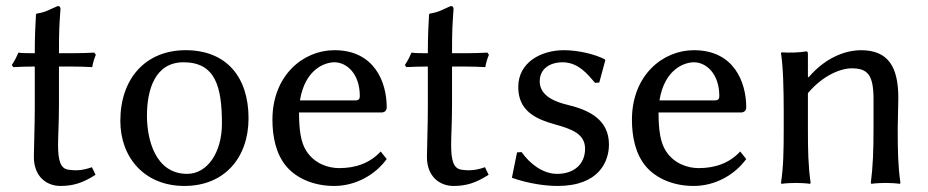

<svg xmlns="http://www.w3.org/2000/svg" viewBox="-20 -605 3068 635"><path d="M95 -429C75 -429 53 -429 41 -431C34 -415 29 -405 19 -390L24 -383C41 -384 72 -385 95 -385V-248C95 -188 92 -116 92 -86C92 -21 134 10 180 10C222 10 254 0 296 -27L284 -52C253 -41 230 -40 205 -44C181 -48 172 -72 172 -126C172 -156 175 -199 175 -259V-385H213C237 -385 272 -384 285 -383C288 -399 291 -409 297 -424L292 -431C274 -430 245 -429 222 -429H175C175 -504 176 -517 180 -575C180 -582 177 -585 171 -585C146 -575 134 -565 101 -560L99 -557C97 -522 95 -487 95 -429Z M378 -205C378 -85 457 10 590 10C722 10 802 -83 802 -214C802 -350 729 -439 594 -439C463 -439 378 -347 378 -205ZM587 -399C693 -399 714 -317 714 -196C714 -101 666 -30 599 -30C493 -30 466 -145 466 -222C466 -309 493 -399 587 -399Z M1239 -104C1204 -66 1157 -49 1102 -49C1068 -49 1021 -62 993 -106C975 -134 969 -175 969 -233H1241C1252 -233 1259 -239 1259 -250C1259 -334 1218 -439 1086 -439C983 -439 881 -356 881 -209C881 -152 893 -96 926 -56C960 -15 1018 10 1085 10C1157 10 1221 -27 1259 -79ZM972 -273C989 -377 1055 -399 1086 -399C1126 -399 1170 -362 1170 -287C1170 -278 1166 -273 1156 -273Z M1395 -429C1375 -429 1353 -429 1341 -431C1334 -415 1329 -405 1319 -390L1324 -383C1341 -384 1372 -385 1395 -385V-248C1395 -188 1392 -116 1392 -86C1392 -21 1434 10 1480 10C1522 10 1554 0 1596 -27L1584 -52C1553 -41 1530 -40 1505 -44C1481 -48 1472 -72 1472 -126C1472 -156 1475 -199 1475 -259V-385H1513C1537 -385 1572 -384 1585 -383C1588 -399 1591 -409 1597 -424L1592 -431C1574 -430 1545 -429 1522 -429H1475C1475 -504 1476 -517 1480 -575C1480 -582 1477 -585 1471 -585C1446 -575 1434 -565 1401 -560L1399 -557C1397 -522 1395 -487 1395 -429Z M1690 -101 1673 -17C1730 3 1786 10 1824 10C1962 10 1994 -72 1994 -127C1994 -209 1929 -241 1858 -258C1820 -267 1765 -286 1765 -336C1765 -377 1798 -399 1841 -399C1893 -399 1925 -358 1948 -331L1962 -332L1982 -406L1980 -409C1951 -424 1896 -439 1845 -439C1771 -439 1694 -400 1694 -317C1694 -237 1754 -211 1814 -194C1872 -178 1915 -162 1915 -113C1915 -60 1876 -30 1823 -30C1775 -30 1733 -63 1705 -102Z M2428 -104C2393 -66 2346 -49 2291 -49C2257 -49 2210 -62 2182 -106C2164 -134 2158 -175 2158 -233H2430C2441 -233 2448 -239 2448 -250C2448 -334 2407 -439 2275 -439C2172 -439 2070 -356 2070 -209C2070 -152 2082 -96 2115 -56C2149 -15 2207 10 2274 10C2346 10 2410 -27 2448 -79ZM2161 -273C2178 -377 2244 -399 2275 -399C2315 -399 2359 -362 2359 -287C2359 -278 2355 -273 2345 -273Z M2949 -180C2949 -212 2951 -249 2951 -281C2951 -385 2917 -439 2827 -439C2789 -439 2718 -424 2654 -349L2652 -352V-425C2652 -433 2651 -435 2646 -435C2624 -431 2588 -430 2565 -432L2563 -429C2570 -386 2572 -310 2572 -235V-180C2572 -105 2571 -54 2563 0L2565 3C2577 1 2600 0 2612 0C2624 0 2647 1 2659 3L2661 0C2653 -57 2652 -104 2652 -180V-297C2703 -357 2761 -379 2797 -379C2848 -379 2869 -359 2869 -278V-180C2869 -105 2867 -54 2860 0L2862 3C2874 1 2897 0 2909 0C2921 0 2944 1 2956 3L2958 0C2950 -57 2949 -104 2949 -180Z"/></svg>

Font: Libertinus Sans
Style: Regular
Weight: 400
Designer: Philipp H. Poll, Khaled Hosny
Foundry: Caleb Maclennan
Version: Version 7.050;RELEASE